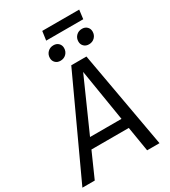

<svg xmlns="http://www.w3.org/2000/svg" viewBox="-257 -1073 1050 1184"><g transform="rotate(-30 268.5 -480.5)"><path d="M403 -176H137L59 0H-29L289 -688H397L520 0H432ZM392 -247 332 -616 168 -247ZM197 -792Q197 -817 213.5 -833.5Q230 -850 255 -850Q277 -850 290.5 -836.5Q304 -823 304 -803Q304 -778 287.5 -761.5Q271 -745 246 -745Q224 -745 210.5 -758.5Q197 -772 197 -792ZM400 -792Q400 -817 416.5 -833.5Q433 -850 458 -850Q480 -850 493.5 -836.5Q507 -823 507 -803Q507 -778 490.5 -761.5Q474 -745 449 -745Q427 -745 413.5 -758.5Q400 -772 400 -792ZM231 -897 240 -961H503L495 -897Z"/></g></svg>

Font: FiraGO Book
Style: Italic
Weight: 350
Italic angle: -8°
Designer: bBox Type GmbH
Foundry: bBox Type GmbH
Version: Version 1.001